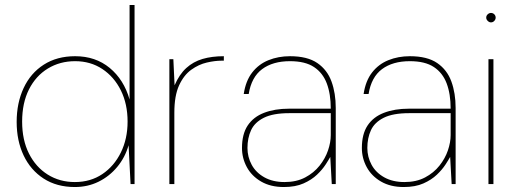

<svg xmlns="http://www.w3.org/2000/svg" viewBox="-20 -740 2077 772"><path d="M281 12Q208 12 155.5 -22Q103 -56 75 -115Q47 -174 47 -250Q47 -326 75 -386Q103 -446 156 -480Q209 -514 282 -514Q364 -514 421 -467Q478 -420 501 -340V-720H521V0H505L497 -156Q483 -107 451.5 -69Q420 -31 376.5 -9.5Q333 12 281 12ZM281 -8Q344 -8 391.5 -40Q439 -72 466 -127Q493 -182 493 -251Q493 -322 466 -376.5Q439 -431 391.5 -462.5Q344 -494 282 -494Q221 -494 172.5 -464.5Q124 -435 96.5 -380.5Q69 -326 69 -251Q69 -177 96.5 -122.5Q124 -68 172 -38Q220 -8 281 -8Z M661 0V-502H677L682 -397Q701 -441 729 -466.5Q757 -492 794.5 -503Q832 -514 880 -514V-496H871Q844 -496 811.5 -488.5Q779 -481 749 -459.5Q719 -438 700 -396.5Q681 -355 681 -287V0Z M1121 12Q1068 12 1030 -10Q992 -32 972.5 -68Q953 -104 953 -145Q953 -201 976 -235.5Q999 -270 1042 -286.5Q1085 -303 1142 -303H1310Q1310 -362 1294 -404.5Q1278 -447 1242.5 -470.5Q1207 -494 1146 -494Q1077 -494 1034 -462Q991 -430 980 -362H960Q968 -415 994 -448.5Q1020 -482 1059.5 -498Q1099 -514 1146 -514Q1216 -514 1256 -486.5Q1296 -459 1313 -412Q1330 -365 1330 -306V0H1314L1308 -109Q1302 -98 1289 -78Q1276 -58 1254.5 -37.5Q1233 -17 1200.5 -2.5Q1168 12 1121 12ZM1124 -8Q1172 -8 1207 -26.5Q1242 -45 1265 -74Q1288 -103 1299 -135.5Q1310 -168 1310 -197V-285H1143Q1078 -285 1041 -266.5Q1004 -248 989.5 -216.5Q975 -185 975 -145Q975 -109 992 -77.5Q1009 -46 1043 -27Q1077 -8 1124 -8Z M1603 12Q1550 12 1512 -10Q1474 -32 1454.5 -68Q1435 -104 1435 -145Q1435 -201 1458 -235.5Q1481 -270 1524 -286.5Q1567 -303 1624 -303H1792Q1792 -362 1776 -404.5Q1760 -447 1724.5 -470.5Q1689 -494 1628 -494Q1559 -494 1516 -462Q1473 -430 1462 -362H1442Q1450 -415 1476 -448.5Q1502 -482 1541.5 -498Q1581 -514 1628 -514Q1698 -514 1738 -486.5Q1778 -459 1795 -412Q1812 -365 1812 -306V0H1796L1790 -109Q1784 -98 1771 -78Q1758 -58 1736.5 -37.5Q1715 -17 1682.5 -2.5Q1650 12 1603 12ZM1606 -8Q1654 -8 1689 -26.5Q1724 -45 1747 -74Q1770 -103 1781 -135.5Q1792 -168 1792 -197V-285H1625Q1560 -285 1523 -266.5Q1486 -248 1471.5 -216.5Q1457 -185 1457 -145Q1457 -109 1474 -77.5Q1491 -46 1525 -27Q1559 -8 1606 -8Z M1944 0V-502H1964V0ZM1954 -650Q1947 -650 1941 -656Q1935 -662 1935 -669Q1935 -677 1941 -682.5Q1947 -688 1954 -688Q1962 -688 1967.5 -682.5Q1973 -677 1973 -669Q1973 -662 1967.5 -656Q1962 -650 1954 -650Z"/></svg>

Font: DM Sans 16pt Thin
Style: Regular
Weight: 250
Version: Version 4.004;gftools[0.9.30]